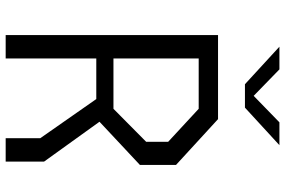

<svg xmlns="http://www.w3.org/2000/svg" viewBox="-180 -800 981 660"><g transform="rotate(90 310.0 -470.5)"><path d="M101 0H181.5V-311.5H321L455.5 -119V0H536V-132L399 -322.5L547.5 -461.5V-585.5L390 -730H101ZM141 -941H219L310 -852.5L401 -941H479.5L350.5 -822.5H270ZM181.5 -370.5V-663.5H354.5L468 -558.5V-483L354.5 -370.5Z"/></g></svg>

Font: Monaspace Krypton Light
Style: Regular
Weight: 300
Designer: Riley Cran & the Lettermatic Team
Foundry: Lettermatic
Version: Version 1.101 (Monaspace Krypton)